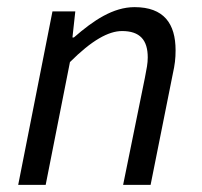

<svg xmlns="http://www.w3.org/2000/svg" viewBox="-20 -518 566 538"><path d="M127 -486 31 0H108L176 -344C237 -405 284 -431 322 -431C372 -431 394 -406 394 -357C394 -340 391 -326 386 -300L325 0H402L464 -310C470 -337 472 -354 472 -377C472 -452 439 -498 357 -498C297 -498 242 -461 187 -413H183L191 -486Z"/></svg>

Font: Cambridge Sans Italic
Style: Regular
Weight: 400
Italic angle: -11°
Version: Version 2.000;PS 002.000;hotconv 1.0.88;makeotf.lib2.5.64775